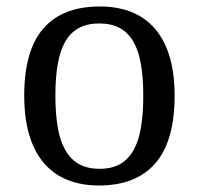

<svg xmlns="http://www.w3.org/2000/svg" viewBox="-20 -566 617 596"><path d="M522 -269Q522 -127.9 462.2 -59.1Q402.3 9.8 287.1 9.8Q232.9 9.8 189.9 -7.3Q147 -24.4 116.9 -59.1Q86.9 -93.8 71 -146.2Q55.2 -198.7 55.2 -269Q55.2 -409.2 114.5 -477.5Q173.8 -545.9 290 -545.9Q344.2 -545.9 387.2 -529.1Q430.2 -512.2 460.2 -477.8Q490.2 -443.4 506.1 -391.4Q522 -339.4 522 -269ZM151.9 -269Q151.9 -213.4 159.2 -170.9Q166.5 -128.4 182.9 -99.9Q199.2 -71.3 225.3 -56.6Q251.5 -42 289.1 -42Q326.7 -42 352.5 -56.6Q378.4 -71.3 394.5 -99.9Q410.6 -128.4 417.7 -170.9Q424.8 -213.4 424.8 -269Q424.8 -324.7 417.5 -366.7Q410.2 -408.7 394 -436.8Q377.9 -464.8 351.8 -479Q325.7 -493.2 288.1 -493.2Q250.5 -493.2 224.6 -479Q198.7 -464.8 182.6 -436.8Q166.5 -408.7 159.2 -366.7Q151.9 -324.7 151.9 -269Z"/></svg>

Font: Droid Serif
Style: Regular
Weight: 400
Version: Version 1.00 build 112